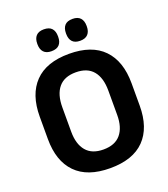

<svg xmlns="http://www.w3.org/2000/svg" viewBox="-151 -933 923 1053"><g transform="rotate(-20 311.0 -406.0)"><path d="M311 14.5Q178.5 14.5 110.8 -54.8Q43 -124 43 -253V-383Q43 -512.5 110.8 -582.5Q178.5 -652.5 311 -652.5Q443.5 -652.5 511.2 -582.5Q579 -512.5 579 -383V-253Q579 -124 511.5 -54.8Q444 14.5 311 14.5ZM311 -94.5Q378.5 -94.5 412 -134.5Q445.5 -174.5 445.5 -247V-389Q445.5 -464 412 -504.2Q378.5 -544.5 311 -544.5Q244 -544.5 210.5 -504.2Q177 -464 177 -389V-247Q177 -174.5 210.5 -134.5Q244 -94.5 311 -94.5ZM227 -698.5Q197 -698.5 182 -714.8Q167 -731 167 -760.5V-764Q167 -793.5 182 -809.8Q197 -826 227 -826Q258.5 -826 273.2 -809.8Q288 -793.5 288 -764V-760.5Q288 -731 273.2 -714.8Q258.5 -698.5 227 -698.5ZM394.5 -698.5Q364 -698.5 349.2 -714.8Q334.5 -731 334.5 -760.5V-764Q334.5 -793.5 349.2 -809.8Q364 -826 394.5 -826Q425 -826 440 -809.8Q455 -793.5 455 -764V-760.5Q455 -731 440 -714.8Q425 -698.5 394.5 -698.5Z"/></g></svg>

Font: Anek Telugu Medium SemiBold
Style: Regular
Weight: 600
Version: Version 1.003